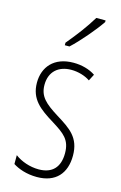

<svg xmlns="http://www.w3.org/2000/svg" viewBox="-119 -909 556 879"><g transform="rotate(15 158.5 -470.0)"><path d="M268 -849V-857H224C193 -806 161 -764 117 -711V-699H139C179 -736 236 -802 268 -849ZM284 -220C284 -306 235 -337 169 -378C105 -418 74 -445 74 -500C74 -563 115 -598 176 -598C208 -598 242 -588 265 -572L281 -603C253 -622 216 -632 177 -632C84 -632 38 -574 38 -501C38 -422 88 -386 155 -345C214 -308 246 -286 246 -221C246 -156 213 -119 148 -119C106 -119 64 -134 35 -156V-114C60 -98 99 -83 149 -83C238 -83 284 -136 284 -220Z"/></g></svg>

Font: Noto Sans Kannada UI ExtraCondensed ExtraLight
Style: Regular
Weight: 200
Width: 2
Designer: Jelle Bosma - Monotype Design Team
Foundry: Monotype Imaging Inc.
Version: Version 2.005